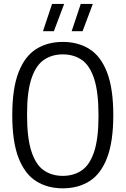

<svg xmlns="http://www.w3.org/2000/svg" viewBox="-20 -966 650 994"><path d="M305 9Q226 9 167.2 -28Q108.5 -65 76 -148.5Q43.5 -232 43.5 -370Q43.5 -508 76 -591.5Q108.5 -675 167.2 -712Q226 -749 305 -749Q384.5 -749 443.2 -712Q502 -675 534.2 -591.5Q566.5 -508 566.5 -370Q566.5 -232 534.2 -148.5Q502 -65 443.2 -28Q384.5 9 305 9ZM305 -55.5Q361.5 -55.5 403 -83.8Q444.5 -112 467.2 -180Q490 -248 490 -367.5Q490 -489.5 467.2 -558.8Q444.5 -628 403 -656.2Q361.5 -684.5 305 -684.5Q249 -684.5 207.5 -656.2Q166 -628 143 -560Q120 -492 120 -372.5Q120 -250.5 143 -181.2Q166 -112 207.5 -83.8Q249 -55.5 305 -55.5ZM351 -804.5 398 -945.5H460.5L407.5 -804.5ZM202.5 -804.5 249.5 -945.5H312L259 -804.5Z"/></svg>

Font: Encode Sans Condensed
Style: Regular
Weight: 400
Width: 3
Designer: Multiple Designers
Foundry: Impallari Type
Version: Version 3.000; ttfautohint (v1.8.3) -l 8 -r 50 -G 200 -x 14 